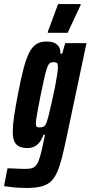

<svg xmlns="http://www.w3.org/2000/svg" viewBox="-56 -723 447 948"><path d="M76 205Q57 205 36.5 204Q16 203 -2.5 200.5Q-21 198 -36 196L-19 108Q-5 108 12 109Q29 110 45 110.5Q61 111 70 111Q92 111 105 106Q118 101 126.5 87.5Q135 74 142 49.5Q149 25 157 -14Q159 -25 161.5 -35.5Q164 -46 166 -57H158Q150 -33 137.5 -18.5Q125 -4 110.5 2Q96 8 81 8Q56 8 39.5 0.5Q23 -7 15 -24.5Q7 -42 7 -72Q7 -104 13.5 -148.5Q20 -193 32 -255Q46 -329 59 -379.5Q72 -430 87 -460.5Q102 -491 122.5 -504.5Q143 -518 173 -518Q199 -518 214 -510.5Q229 -503 236 -490Q243 -477 242 -458H251L266 -510H371L277 -65Q263 2 251.5 48.5Q240 95 226.5 126Q213 157 194 174Q175 191 146.5 198Q118 205 76 205ZM141 -94Q150 -94 156.5 -96.5Q163 -99 168.5 -107Q174 -115 178 -131Q182 -143 188 -169Q194 -195 201.5 -227.5Q209 -260 215.5 -293Q222 -326 226 -352.5Q230 -379 230 -392Q230 -407 225.5 -411.5Q221 -416 208 -416Q198 -416 191.5 -412.5Q185 -409 178.5 -393.5Q172 -378 164.5 -345.5Q157 -313 145 -255Q133 -195 127 -160.5Q121 -126 121 -115Q121 -105 123 -100.5Q125 -96 130 -95Q135 -94 141 -94ZM180 -561V-566L231 -703H343L342 -698L278 -561Z"/></svg>

Font: Saira UltraCondensed ExtraBold
Style: Italic
Weight: 800
Width: 1
Italic angle: -12°
Designer: Hector Gatti with collaboration of the Omnibus-Type team
Foundry: Omnibus-Type
Version: Version 1.101